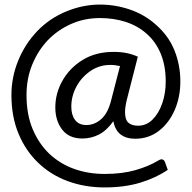

<svg xmlns="http://www.w3.org/2000/svg" viewBox="-20 -700 839 840"><path d="M438 120Q351 120 276.5 92.5Q202 65 148 13Q93 -39 61.5 -114Q30 -189 30 -284Q30 -362 59.5 -434.5Q89 -507 143 -564Q197 -620 270 -650Q343 -680 417 -680Q485 -680 549 -658Q613 -636 662 -592Q718 -543 743.5 -479Q769 -415 769 -344Q769 -275 744 -218Q719 -161 674.5 -127Q630 -93 571 -93Q532 -93 507.5 -112Q483 -131 476 -170Q447 -129 413 -111.5Q379 -94 340 -94Q282 -94 252 -133Q222 -172 222 -230Q222 -292 253.5 -347.5Q285 -403 342 -438Q399 -473 477 -473Q510 -473 535.5 -467.5Q561 -462 583 -452L537 -272Q532 -253 529.5 -237.5Q527 -222 527 -210Q527 -176 542 -163Q557 -150 584 -150Q620 -150 647 -176.5Q674 -203 689.5 -247Q705 -291 705 -344Q705 -413 683 -465.5Q661 -518 622 -552Q583 -587 530.5 -604Q478 -621 417 -621Q350 -621 292 -595.5Q234 -570 190 -525Q147 -480 121.5 -418.5Q96 -357 96 -284Q96 -199 123 -135Q150 -71 196 -27Q243 17 304.5 39Q366 61 438 61Q514 61 572 44.5Q630 28 673 2Q681 -3 686 -3Q698 -3 702 10L714 43Q661 79 592.5 99.5Q524 120 438 120ZM358 -153Q394 -153 423.5 -179.5Q453 -206 467 -264L505 -411Q495 -413 484.5 -414.5Q474 -416 463 -416Q415 -416 376 -389.5Q337 -363 314.5 -321.5Q292 -280 292 -233Q292 -197 308.5 -175Q325 -153 358 -153Z"/></svg>

Font: Aleo
Style: Regular
Weight: 400
Designer: Alessio Laiso
Foundry: Alessio Laiso
Version: Version 2.001; ttfautohint (v1.8.4.7-5d5b);gftools[0.9.29]